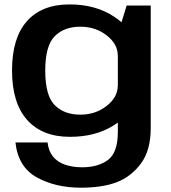

<svg xmlns="http://www.w3.org/2000/svg" viewBox="-20 -616 777 870"><path d="M346.5 234.5Q443.5 234.5 508.5 209.8Q573.5 185 618.2 125.5Q663 66 663 -36.5V-591H554L514 -461.5V-19Q514 75.5 469.2 108.8Q424.5 142 352 142Q308.5 142 274.2 130Q240 118 220 93.2Q200 68.5 195.5 29.5H50Q62 140.5 146.5 187.5Q231 234.5 346.5 234.5ZM297 4Q414 4 496.2 -48.5Q578.5 -101 578.5 -155.5L513.5 -227Q513.5 -175.5 463.2 -136Q413 -96.5 344 -96.5Q270.5 -96.5 227.8 -139.8Q185 -183 185 -296Q185 -408.5 227.8 -451.8Q270.5 -495 344 -495Q413 -495 463.2 -455.8Q513.5 -416.5 513.5 -366L578 -434Q578 -487.5 495 -541.8Q412 -596 295 -596Q169.5 -596 102 -520Q34.5 -444 34.5 -297Q34.5 -149.5 102.8 -72.8Q171 4 297 4Z"/></svg>

Font: Anybody SemiExpanded SemiBold
Style: Regular
Weight: 600
Width: 6
Designer: Tyler Finck
Foundry: Etcetera Type Company
Version: Version 1.113;gftools[0.9.25]